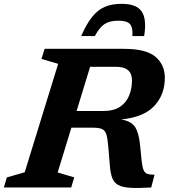

<svg xmlns="http://www.w3.org/2000/svg" viewBox="-44 -956 877 979"><path d="M250 -76.5 334.5 -51.5 319 0H-24.5L-9 -51.5L82 -77.5L252.5 -630.5L167.5 -655.5L183.5 -707H587.5Q702 -707 749.2 -666Q796.5 -625 796.5 -560Q796.5 -473 742.5 -415.5Q688.5 -358 574 -347Q626 -338 645.2 -307.5Q664.5 -277 670.5 -214L678 -137.5Q681.5 -105 687.8 -89.8Q694 -74.5 707.2 -69.8Q720.5 -65 744 -65L727 0Q660.5 4 620 1.5Q579.5 -1 558 -13.2Q536.5 -25.5 527.8 -49.8Q519 -74 516 -113L508.5 -203.5Q505 -246.5 499 -268.2Q493 -290 477.2 -297.5Q461.5 -305 429 -305H320ZM481.5 -390Q537 -390 569 -412.2Q601 -434.5 615 -470.2Q629 -506 629 -546Q629 -580 609.2 -597.8Q589.5 -615.5 546.5 -615.5H415.5L346.5 -390ZM559.5 -850.5Q516 -850.5 489.8 -833.8Q463.5 -817 439.5 -772H370Q397.5 -835 426.5 -870.8Q455.5 -906.5 491.5 -921.5Q527.5 -936.5 575.5 -936.5Q652.5 -936.5 678.8 -897Q705 -857.5 691 -772H631Q634 -817 618.2 -833.8Q602.5 -850.5 559.5 -850.5Z"/></svg>

Font: Newsreader 6pt SemiBold
Style: Italic
Weight: 600
Italic angle: -17°
Designer: Hugues Gentile
Foundry: Production Type
Version: Version 1.003; ttfautohint (v1.8.3)